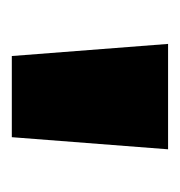

<svg xmlns="http://www.w3.org/2000/svg" viewBox="-10 -744 298 317"><g transform="rotate(90 138.5 -585.0)"><path d="M226 -714 206 -456H72L52 -714Z"/></g></svg>

Font: Noto Sans Gujarati SemiCondensed Black
Style: Regular
Weight: 900
Width: 4
Designer: Jelle Bosma - Monotype Design Team, Universal Thirst
Foundry: Monotype Imaging Inc.
Version: Version 2.106; ttfautohint (v1.8.4.7-5d5b)